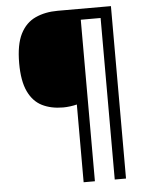

<svg xmlns="http://www.w3.org/2000/svg" viewBox="-59 -809 773 984"><g transform="rotate(-5 327.5 -316.5)"><path d="M549 127H491V-704H389V127H331V-273Q316 -269 296.5 -266.5Q277 -264 260 -264Q198 -264 152 -287Q106 -310 80.5 -364Q55 -418 55 -509Q55 -605 82.5 -659.5Q110 -714 160 -737Q210 -760 275 -760H549Z"/></g></svg>

Font: Noto Sans Limbu
Style: Regular
Weight: 400
Designer: Monotype Design Team
Foundry: Monotype Imaging Inc.
Version: Version 2.004; ttfautohint (v1.8.4.7-5d5b)